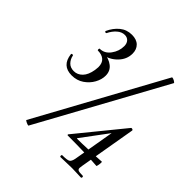

<svg xmlns="http://www.w3.org/2000/svg" viewBox="-175 -762 892 892"><g transform="rotate(45 271.5 -315.5)"><path d="M236 -414Q236 -389 222 -363.5Q208 -338 182.5 -320.5Q157 -303 123 -303Q59 -303 51 -370Q50 -374 55.5 -375Q61 -376 62 -372Q66 -352 79.5 -338Q93 -324 116 -324Q140 -324 158 -342.5Q176 -361 182 -398Q184 -412 184 -418Q184 -445 169 -458Q154 -471 128 -471Q125 -471 125 -477Q125 -483 128 -483Q159 -483 179.5 -511Q200 -539 200 -572Q200 -590 190.5 -600.5Q181 -611 165 -611Q145 -611 127.5 -595.5Q110 -580 99 -557Q98 -555 95 -555Q92 -555 90 -557Q88 -559 89 -561Q104 -594 129 -614.5Q154 -635 188 -635Q219 -635 235.5 -618.5Q252 -602 252 -575Q252 -537 223.5 -508Q195 -479 158 -474V-483Q191 -480 213.5 -462.5Q236 -445 236 -414ZM145 4Q140 4 130 -1Q120 -6 121 -8L459 -626Q459 -627 461 -627Q467 -627 476.5 -621.5Q486 -616 484 -613L146 4ZM355 -10Q387 -10 396 -15.5Q405 -21 409 -41L446 -256L468 -277L349 -117Q347 -116 347.5 -114.5Q348 -113 351 -113Q382 -113 412.5 -114.5Q443 -116 456 -116L506 -119Q507 -119 507 -113Q507 -105 505 -96Q503 -87 502 -87Q427 -93 307 -93Q306 -93 305 -95.5Q304 -98 306 -99L491 -326Q492 -327 495 -327Q498 -327 501 -325Q504 -323 503 -320L455 -41Q453 -29 453 -25Q453 -16 460 -13Q467 -10 488 -10Q493 -10 493 -4Q493 2 488 2Q472 2 463 1L429 0L387 1Q375 2 355 2Q351 2 351 -4Q351 -10 355 -10Z"/></g></svg>

Font: Cormorant Infant Medium
Style: Italic
Weight: 500
Italic angle: -10°
Designer: Christian Thalmann (Catharsis Fonts)
Foundry: Catharsis Fonts
Version: Version 4.000